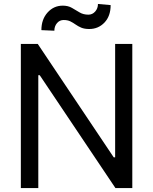

<svg xmlns="http://www.w3.org/2000/svg" viewBox="-20 -949 773 969"><path d="M647.7 -727.3V0H562.5L180.4 -569.6H173.3V0H85.2V-727.3H170.5L554 -154.8H561.1V-727.3ZM474.4 -929 538.4 -923.3Q538.4 -867.9 507.3 -835.2Q476.2 -802.6 430.4 -802.6Q405.9 -802.6 389.9 -809.5Q373.9 -816.4 361.5 -825.3Q349.1 -834.2 335.2 -841.1Q321.4 -848 301.1 -848Q280.9 -848 267.6 -832.2Q254.3 -816.4 254.3 -794L188.9 -796.9Q188.9 -851.2 220 -885.8Q251.1 -920.5 296.9 -920.5Q323.9 -920.5 343.2 -909.1Q362.6 -897.7 381.6 -886.4Q400.6 -875 426.1 -875Q446.4 -875 460.4 -890.8Q474.4 -906.6 474.4 -929Z"/></svg>

Font: Interface
Style: Regular
Weight: 400
Designer: Rasmus Andersson
Foundry: rsms
Version: Version 1.8